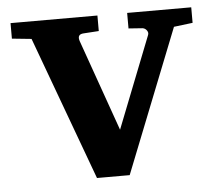

<svg xmlns="http://www.w3.org/2000/svg" viewBox="-42 -533 650 579"><g transform="rotate(-5 283.0 -244.0)"><path d="M557 -441 500 -434 328 0H229L69 -435L10 -441V-488H273V-441L227 -438Q206 -437 213 -416L311 -139L420 -416Q423 -423 418 -430Q413 -437 405 -438L363 -441V-488H557Z"/></g></svg>

Font: Apparatus SIL
Style: Bold
Weight: 700
Version: Version 1.0